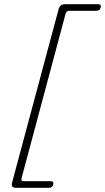

<svg xmlns="http://www.w3.org/2000/svg" viewBox="-20 -760 497 908"><path d="M290 -694.5 82 82.5Q78 97 91.5 97H220Q235.5 97 232 112.5Q227.5 128 211.5 128H54Q31 128 37 104L257 -716Q263 -740 287 -740H444.5Q460.5 -740 456 -724.5Q452.5 -709 436 -709H307.5Q294 -709 290 -694.5Z"/></svg>

Font: Fraunces 9pt S100 Thin
Style: Italic
Weight: 100
Italic angle: -16°
Version: Version 1.000; ttfautohint (v1.8.3)